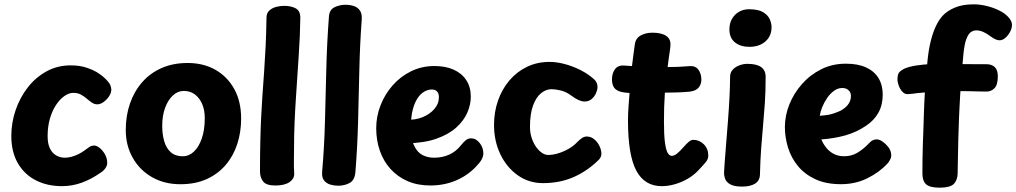

<svg xmlns="http://www.w3.org/2000/svg" viewBox="-20 -847 4695 887"><path d="M494.3 -433.2Q494.3 -418.1 484.1 -402.5Q473.8 -386.9 458.7 -375.9Q443.7 -365 429.6 -365Q416.3 -365 404.5 -372.9Q392.7 -380.9 380.1 -391.8Q367.6 -402.8 352.6 -410.6Q337.6 -418.4 317.8 -418Q297.6 -417.8 276.6 -402.7Q255.7 -387.7 238.3 -361.2Q220.9 -334.7 210.4 -298.3Q200 -262 200 -218Q200 -182 211.2 -160.2Q222.3 -138.3 240.6 -128.4Q258.8 -118.4 280.6 -118.4Q294.6 -118.4 310.7 -122.8Q326.9 -127.2 341.9 -134.7Q357 -142.2 368 -150.2Q385.6 -163.2 394.3 -168.9Q403.1 -174.6 415 -174.6Q426.8 -174.6 440.6 -163.5Q454.3 -152.4 464.8 -134.2Q475.3 -115.9 475.3 -94.6Q475.3 -81.3 466.5 -69.3Q457.7 -57.2 443.7 -48.4Q400.4 -18.3 356.6 -2.7Q312.7 13 266.3 13Q198.3 13 145.5 -14Q92.7 -41 62.5 -93Q32.3 -145 32.3 -219Q32.3 -280 52.1 -338.2Q71.9 -396.3 108.2 -443Q144.6 -489.7 194.9 -517.3Q245.2 -545 306.3 -545Q349.1 -545 381.4 -533.9Q413.8 -522.9 435.6 -508.3Q457.3 -493.7 468 -482.1Q485.8 -464.3 490.1 -452.5Q494.3 -440.7 494.3 -433.2Z M1094 -299Q1094 -237.2 1076.3 -182.3Q1058.6 -127.4 1023.1 -85.6Q987.7 -43.7 935.3 -19.8Q882.9 4.1 813 4.1Q739.9 4.1 683.1 -28.1Q626.3 -60.2 593.7 -117.1Q561 -173.9 561 -247Q561 -312.3 580.5 -368.7Q600 -425.1 636.8 -467.2Q673.7 -509.3 726.6 -532.7Q779.4 -556 847 -556Q920.1 -556 975.4 -524.4Q1030.7 -492.9 1062.3 -435.6Q1094 -378.3 1094 -299ZM729.4 -265Q729.4 -226.9 738.6 -194.8Q747.8 -162.7 768.9 -143.8Q790 -125 824.9 -125Q852.6 -125 875.5 -146.3Q898.4 -167.7 912.2 -207.1Q926 -246.4 926 -302Q926 -338.1 914.1 -366.2Q902.1 -394.2 880.6 -410.6Q859.1 -426.9 829.1 -426.9Q801.6 -426.9 779.1 -406.5Q756.7 -386.1 743.1 -349.7Q729.4 -313.3 729.4 -265Z M1211.1 -765Q1211.1 -786 1223.9 -798.1Q1236.8 -810.2 1255.8 -815.1Q1274.9 -820 1292.9 -820Q1324.7 -820 1346.1 -808.4Q1367.4 -796.9 1367.4 -765Q1366.4 -681.9 1359.9 -588.4Q1353.4 -495 1347.4 -399Q1343.4 -341 1340.9 -281.5Q1338.4 -222 1338.4 -163Q1338.4 -134 1337.8 -107.7Q1337.1 -81.4 1339.1 -46.8Q1340.9 -22.3 1318.1 -6.2Q1295.3 10 1252.2 10Q1209.1 10 1195.1 -9.3Q1181.1 -28.6 1181.1 -54Q1181.1 -131.9 1182.6 -194.4Q1184.1 -257 1186.6 -308.5Q1189.1 -360 1192.1 -402Q1196.1 -459 1200.1 -514.7Q1204.1 -570.4 1207.1 -631.7Q1210.1 -693 1211.1 -765Z M1499.6 -770Q1501.6 -801.9 1525.2 -813.4Q1548.8 -825 1576.4 -825Q1596.2 -825 1614.1 -819.3Q1632 -813.7 1642.8 -798.3Q1653.6 -783 1651 -754Q1642.8 -644 1640.1 -525.5Q1637.4 -407 1634.3 -286.9Q1631.2 -166.9 1621.9 -52Q1618.6 -14.4 1595.2 -1.7Q1571.9 11 1542.4 11Q1523.7 11 1505.8 5.7Q1487.9 0.4 1477.1 -13.3Q1466.3 -27.1 1468.1 -52Q1478.2 -166.9 1481.3 -287.4Q1484.4 -408 1487.5 -530Q1490.6 -652 1499.6 -770Z M1967.7 9.9Q1909 9.9 1862.6 -10.4Q1816.2 -30.7 1783.9 -66.6Q1751.6 -102.4 1734.8 -150.7Q1718 -199 1718 -255Q1718 -309 1738 -360.5Q1758 -412 1794.3 -453Q1830.6 -494 1879.6 -518Q1928.7 -542 1987.8 -542Q2038.4 -542 2076.2 -525Q2113.9 -508 2134.4 -476.3Q2155 -444.7 2155 -400.6Q2155 -364.1 2139.1 -327.2Q2123.2 -290.2 2088.7 -258.6Q2054.2 -227 1997.6 -206.7Q1940.9 -186.4 1859.1 -184.9L1858.3 -294.1Q1898 -291.9 1931.6 -305.4Q1965.2 -318.9 1986.4 -343.2Q2007.7 -367.6 2007.7 -398.4Q2007.7 -414.4 1999.4 -424Q1991.1 -433.6 1975.3 -433.6Q1957 -433.6 1939.7 -423.5Q1922.3 -413.4 1908.6 -392.6Q1894.8 -371.7 1886.6 -339.3Q1878.4 -307 1878.4 -262.7Q1878.4 -205.3 1893.2 -174.1Q1907.9 -142.8 1932.1 -130.6Q1956.2 -118.4 1985 -118.4Q2024 -118.4 2055.6 -132.8Q2087.1 -147.1 2109.7 -176.1Q2121.1 -190.6 2132 -199.3Q2142.9 -208 2156 -208Q2179 -208 2196 -186.4Q2213 -164.8 2213 -138Q2213 -125 2204.9 -109.9Q2196.8 -94.8 2176 -74Q2135.9 -33.4 2083.1 -11.8Q2030.3 9.9 1967.7 9.9Z M2710.8 -492.2Q2728 -479.6 2734.2 -469Q2740.3 -458.4 2740.3 -444.3Q2740.3 -432.3 2733.4 -416.5Q2726.4 -400.7 2713.2 -389.3Q2699.9 -378 2680.1 -378Q2668.3 -378 2653.3 -384.5Q2638.3 -391 2618.3 -406Q2595.3 -423 2570.7 -429Q2546.1 -435 2528.1 -435Q2502.6 -435 2479.7 -416.6Q2456.8 -398.1 2442.6 -359.6Q2428.4 -321 2428.4 -260Q2428.4 -233.3 2436.3 -209.6Q2444.1 -185.9 2456.4 -168.5Q2468.7 -151.1 2483.4 -141.1Q2498.1 -131.1 2512.7 -131.1Q2532.8 -131.1 2557.2 -138.2Q2581.7 -145.3 2605.2 -158.5Q2628.7 -171.7 2643.9 -187.7Q2659.4 -204 2670.1 -210.2Q2680.7 -216.4 2690.8 -216.4Q2709.8 -216.4 2725.2 -203.7Q2740.7 -191 2749.5 -172.3Q2758.3 -153.7 2758.3 -137Q2758.3 -121 2746.3 -109Q2695.3 -58 2631.3 -29.5Q2567.3 -1 2488.3 -1Q2423.3 -1 2372.2 -37.1Q2321.1 -73.1 2291.7 -134.1Q2262.3 -195.1 2262.3 -270Q2262.3 -330 2280.9 -382.8Q2299.4 -435.6 2333.6 -475.6Q2367.7 -515.7 2414.6 -538.3Q2461.6 -561 2518.3 -561Q2551.2 -561 2586 -551.9Q2620.8 -542.9 2653.2 -527.5Q2685.7 -512.1 2710.8 -492.2Z M3037.2 13Q2957.6 13 2919.4 -59Q2881.2 -131 2881.2 -290Q2881.2 -322.1 2883.6 -354.3Q2886 -386.6 2888.4 -417.4Q2878.3 -418.2 2868.9 -419.2Q2859.4 -420.2 2851.7 -421.9Q2826.6 -428 2816.9 -442.4Q2807.2 -456.9 2807.2 -479.9Q2807.2 -509.2 2821.7 -528.1Q2836.1 -546.9 2865.2 -544.1Q2872.2 -543.1 2880.9 -543Q2889.7 -542.9 2899.6 -541.7Q2902.8 -569.7 2906.5 -595.9Q2910.2 -622.2 2912.9 -643Q2917.2 -671.2 2940.6 -683.6Q2964 -696 2994.2 -696Q3035.9 -696 3057.6 -681.3Q3079.3 -666.6 3077.3 -638Q3077.3 -629.4 3074.6 -612.6Q3071.9 -595.7 3069.2 -575.7Q3066.4 -555.7 3064.4 -537.2Q3087.4 -537.2 3112.3 -538.1Q3137.2 -539 3164.2 -541.4Q3192.1 -544.2 3206.2 -525.4Q3220.2 -506.6 3220.2 -479Q3220.2 -456.8 3206.8 -441.5Q3193.3 -426.2 3164.2 -423.4Q3140.4 -421.2 3111.5 -420.1Q3082.6 -419 3051.6 -419Q3049.3 -386.1 3048.3 -352.5Q3047.3 -318.9 3047.3 -286Q3047.3 -223.7 3051.9 -188.8Q3056.6 -153.9 3064.7 -140.4Q3072.8 -127 3083.2 -127Q3094.2 -127 3107.2 -137Q3120.2 -147 3139.2 -169Q3151.2 -183 3162.2 -192Q3173.2 -201 3182.2 -201Q3210.9 -201 3231.6 -180.4Q3252.2 -159.8 3252.2 -128Q3252.2 -111.8 3239.9 -97.2Q3227.7 -82.7 3205.2 -59Q3185.9 -38.2 3158.1 -21.8Q3130.2 -5.3 3098.8 3.8Q3067.4 13 3037.2 13Z M3352.8 -491.7Q3352.8 -511.9 3365.1 -525.2Q3377.4 -538.4 3396.1 -545.3Q3414.8 -552.1 3432.8 -552.1Q3475.3 -552.1 3496.2 -537.1Q3517.1 -522 3517.1 -492.4Q3517.1 -424.3 3513.4 -370.7Q3509.8 -317 3505.2 -267.6Q3500.7 -218.1 3496.6 -163.9Q3492.6 -109.8 3490.8 -40.4Q3490 -12.1 3468.1 1.4Q3446.1 15 3408.4 15Q3372.9 15 3354.7 5.2Q3336.6 -4.6 3330.7 -19.3Q3324.9 -34.1 3324.9 -49.1Q3324.9 -58.1 3327.6 -93.1Q3330.2 -128.1 3334.3 -178.8Q3338.3 -229.6 3342.9 -286.9Q3347.4 -344.2 3350.1 -397.9Q3352.8 -451.6 3352.8 -491.7ZM3349.7 -711.2Q3349.7 -739.1 3361.8 -760.1Q3374 -781.1 3394.4 -792.7Q3414.8 -804.3 3439.6 -804.3Q3483.2 -804.3 3505.7 -790.6Q3528.2 -776.8 3536.3 -757.7Q3544.4 -738.6 3544.4 -721.8Q3544.4 -680 3515.8 -655.3Q3487.1 -630.6 3442 -630.6Q3400.7 -630.6 3375.2 -651.3Q3349.7 -672 3349.7 -711.2Z M3865.2 3.9Q3796.2 3.9 3747 -18.9Q3697.8 -41.7 3666.6 -79.6Q3635.4 -117.4 3620.7 -164.7Q3606 -212 3606 -260Q3606 -312.6 3626.5 -364.1Q3647 -415.7 3684.7 -458.4Q3722.3 -501.2 3773.8 -527Q3825.3 -552.8 3888.1 -552.8Q3943.6 -552.8 3981.5 -535.3Q4019.4 -517.8 4038.7 -485.8Q4058 -453.9 4058 -410Q4058 -362.6 4038.2 -326.6Q4018.3 -290.7 3981.1 -266.1Q3936.3 -235.8 3885.2 -221.5Q3834 -207.2 3774.3 -202.9Q3783.1 -182.4 3796.8 -164.9Q3810.6 -147.4 3831.3 -136.3Q3852 -125.2 3880.1 -125.2Q3914.8 -125.2 3942.7 -142.4Q3970.6 -159.7 3992.4 -183Q4003.9 -195.7 4012.9 -199.4Q4022 -203.2 4029 -203.2Q4042.6 -203.2 4056.8 -193.3Q4071.1 -183.4 4082.6 -169.2Q4094 -154.9 4096.3 -139.8Q4099.7 -125.6 4093.2 -111.8Q4086.7 -98.1 4079.7 -91.1Q4042.7 -51.1 3987.3 -23.6Q3932 3.9 3865.2 3.9ZM3767.2 -312.1Q3794 -314.1 3811.3 -317.4Q3828.6 -320.8 3853.1 -331.1Q3876.8 -340.2 3894 -359.3Q3911.2 -378.3 3911.2 -404Q3911.2 -414.1 3906.7 -422.1Q3902.1 -430.1 3893.1 -435.3Q3884.1 -440.4 3870.3 -440.4Q3850.8 -440.4 3833.1 -427.6Q3815.3 -414.7 3801.7 -395Q3788 -375.3 3778.9 -353.3Q3769.9 -331.2 3767.2 -312.1Z M4321.1 20Q4275.7 20 4258.5 4.4Q4241.3 -11.2 4241.3 -45.3Q4241.3 -81.7 4241.8 -112Q4242.3 -142.3 4243.3 -177.2Q4244.3 -212 4246.3 -261Q4247.3 -287 4248.3 -324.9Q4249.3 -362.9 4252.8 -422.4Q4256.3 -481.9 4265.3 -571Q4270.3 -619 4279.9 -657.4Q4289.4 -695.8 4303.1 -725.1Q4316.8 -754.3 4334.8 -774.3Q4354.8 -796.3 4390.6 -811.7Q4426.3 -827 4478.3 -827Q4507.3 -827 4538.8 -819.3Q4570.3 -811.6 4598 -797.7Q4625.7 -783.9 4642 -763.7Q4655.1 -748.4 4655.1 -731.4Q4655.1 -716.8 4646.6 -700.4Q4638.1 -684.1 4624.9 -672.4Q4611.8 -660.8 4597.4 -660.8Q4581.4 -660.8 4557.8 -678Q4538.7 -692.4 4522.3 -699.6Q4505.9 -706.7 4490.2 -706.7Q4477.2 -706.7 4465.4 -698.8Q4453.7 -691 4444.3 -666.7Q4435 -642.3 4430.3 -592Q4424.3 -526.9 4420.8 -482.3Q4417.3 -437.8 4415.7 -406.4Q4414.1 -375 4412.7 -350.5Q4411.3 -326 4410.3 -300Q4408.3 -245 4407.2 -204.9Q4406.1 -164.9 4405.6 -128.1Q4405.1 -91.2 4404.1 -45.8Q4403.1 -13.6 4385.8 3.2Q4368.6 20 4321.1 20ZM4172.3 -412Q4159.2 -412 4148.7 -423.4Q4138.1 -434.9 4132.1 -451.1Q4126.1 -467.3 4126.1 -480.7Q4126.1 -506 4136.7 -515.6Q4147.3 -525.2 4159.3 -530.4Q4180.9 -539.4 4212.6 -544.4Q4244.2 -549.4 4286.8 -551.4Q4329.4 -553.4 4381.3 -551.4Q4403.3 -551.2 4434.3 -550.8Q4465.3 -550.4 4493.6 -550.4Q4521.8 -550.4 4536.2 -550.4Q4562 -550.4 4575.8 -536.9Q4589.7 -523.3 4589.7 -495Q4589.7 -455 4574.4 -439.5Q4559.2 -424 4537.8 -424Q4527.8 -424 4506.2 -424.5Q4484.6 -425 4463.4 -425.5Q4442.3 -426 4431.3 -426Q4400.3 -426 4361.8 -425Q4323.3 -424 4285.8 -422Q4248.3 -420 4219.3 -417Q4212.3 -416 4196.3 -414Q4180.3 -412 4172.3 -412Z"/></svg>

Font: Playpen Sans Arabic
Style: Regular
Weight: 400
Designer: Azza Alameddine, Laura Meseguer, Veronika Burian, José Scaglione
Foundry: TypeTogether
Version: Version 2.000